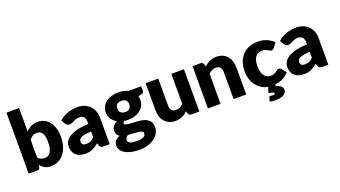

<svg xmlns="http://www.w3.org/2000/svg" viewBox="-70 -1391 3913 2212"><g transform="rotate(-20 1886.0 -284.5)"><path d="M207.5 -141Q225 -122 245.5 -114Q266 -106 287 -106Q309 -106 327.5 -114.2Q346 -122.5 359.2 -141.2Q372.5 -160 380 -190.8Q387.5 -221.5 387.5 -266.5Q387.5 -305.5 381.8 -332.8Q376 -360 364.8 -377.2Q353.5 -394.5 336.8 -402.2Q320 -410 298.5 -410Q270 -410 249 -397.5Q228 -385 207.5 -361ZM207.5 -463.5Q237.5 -492 273.2 -509.2Q309 -526.5 353 -526.5Q397 -526.5 433 -508.5Q469 -490.5 494.5 -457.2Q520 -424 533.8 -377Q547.5 -330 547.5 -272Q547.5 -209 531.5 -157.5Q515.5 -106 486.2 -69.2Q457 -32.5 416.5 -12.2Q376 8 327 8Q303.5 8 285 3.5Q266.5 -1 251 -9.2Q235.5 -17.5 222.8 -29Q210 -40.5 198 -54L192.5 -28Q188.5 -12 179.5 -6Q170.5 0 155.5 0H52.5V-748.5H207.5Z M894.5 -211Q848 -209 818 -203Q788 -197 770.5 -188Q753 -179 746.2 -167.5Q739.5 -156 739.5 -142.5Q739.5 -116 754 -105.2Q768.5 -94.5 796.5 -94.5Q826.5 -94.5 849 -105Q871.5 -115.5 894.5 -139ZM615.5 -446.5Q662.5 -488 719.8 -508.2Q777 -528.5 842.5 -528.5Q889.5 -528.5 927.2 -513.2Q965 -498 991.2 -470.8Q1017.5 -443.5 1031.5 -406Q1045.5 -368.5 1045.5 -324V0H974.5Q952.5 0 941.2 -6Q930 -12 922.5 -31L911.5 -59.5Q892 -43 874 -30.5Q856 -18 836.8 -9.2Q817.5 -0.5 795.8 3.8Q774 8 747.5 8Q712 8 683 -1.2Q654 -10.5 633.8 -28.5Q613.5 -46.5 602.5 -73.2Q591.5 -100 591.5 -135Q591.5 -163 605.5 -191.8Q619.5 -220.5 654 -244.2Q688.5 -268 747 -284Q805.5 -300 894.5 -302V-324Q894.5 -369.5 875.8 -389.8Q857 -410 822.5 -410Q795 -410 777.5 -404Q760 -398 746.2 -390.5Q732.5 -383 719.5 -377Q706.5 -371 688.5 -371Q672.5 -371 661.5 -379Q650.5 -387 643.5 -398Z M1342 -286.5Q1380.5 -286.5 1397.8 -305.8Q1415 -325 1415 -355.5Q1415 -387 1397.8 -405Q1380.5 -423 1342 -423Q1303.5 -423 1286.2 -405Q1269 -387 1269 -355.5Q1269 -340.5 1273.2 -328Q1277.5 -315.5 1286.5 -306.2Q1295.5 -297 1309.2 -291.8Q1323 -286.5 1342 -286.5ZM1462 19Q1462 0.5 1445.5 -7.8Q1429 -16 1402.5 -19.5Q1376 -23 1343.2 -23.8Q1310.5 -24.5 1278 -27.5Q1263.5 -17.5 1254.2 -5.2Q1245 7 1245 22.5Q1245 33.5 1249.8 42.5Q1254.5 51.5 1266.5 58Q1278.5 64.5 1298.8 68.2Q1319 72 1350 72Q1383.5 72 1405 68Q1426.5 64 1439.2 57Q1452 50 1457 40.2Q1462 30.5 1462 19ZM1615 -502.5V-446Q1615 -433 1607.8 -425.5Q1600.5 -418 1583 -414L1545.5 -405.5Q1548.5 -394.5 1550.2 -383Q1552 -371.5 1552 -359Q1552 -320 1535.8 -289Q1519.5 -258 1491.2 -236.2Q1463 -214.5 1424.5 -202.8Q1386 -191 1342 -191Q1330 -191 1318.5 -191.8Q1307 -192.5 1296 -194.5Q1279 -184 1279 -171Q1279 -158 1293 -152.2Q1307 -146.5 1330 -144.2Q1353 -142 1382.2 -141.2Q1411.5 -140.5 1442 -137.8Q1472.5 -135 1501.8 -128.5Q1531 -122 1554 -107.5Q1577 -93 1591 -68.8Q1605 -44.5 1605 -7Q1605 28 1588 61.5Q1571 95 1538 121Q1505 147 1457 162.8Q1409 178.5 1347 178.5Q1286 178.5 1241.8 167Q1197.5 155.5 1168.2 136.8Q1139 118 1125 93.5Q1111 69 1111 42.5Q1111 8 1131 -15Q1151 -38 1187 -52Q1168 -63.5 1157 -81.5Q1146 -99.5 1146 -128Q1146 -139.5 1150 -152.2Q1154 -165 1162.8 -177.2Q1171.5 -189.5 1184.5 -200.5Q1197.5 -211.5 1215.5 -220Q1175 -241.5 1151.5 -276.8Q1128 -312 1128 -359Q1128 -398 1144.5 -429.2Q1161 -460.5 1189.8 -482.2Q1218.5 -504 1257.5 -515.8Q1296.5 -527.5 1342 -527.5Q1408 -527.5 1459 -502.5Z M2145 -518.5V0H2049Q2020 0 2011 -26L2002 -56Q1987 -41.5 1971 -29.8Q1955 -18 1936.8 -9.8Q1918.5 -1.5 1897.2 3.2Q1876 8 1851 8Q1808.5 8 1775.8 -6.8Q1743 -21.5 1720.5 -48Q1698 -74.5 1686.5 -110.5Q1675 -146.5 1675 -189.5V-518.5H1830V-189.5Q1830 -151 1847.5 -130Q1865 -109 1899 -109Q1924.5 -109 1946.8 -119.8Q1969 -130.5 1990 -149V-518.5Z M2393 -462.5Q2408 -476.5 2424 -488.5Q2440 -500.5 2458.2 -508.8Q2476.5 -517 2497.8 -521.8Q2519 -526.5 2544 -526.5Q2586.5 -526.5 2619.2 -511.8Q2652 -497 2674.5 -470.8Q2697 -444.5 2708.5 -408.2Q2720 -372 2720 -329.5V0H2565V-329.5Q2565 -367.5 2547.5 -388.8Q2530 -410 2496 -410Q2470.5 -410 2448.2 -399.2Q2426 -388.5 2405 -370V0H2250V-518.5H2346Q2375 -518.5 2384 -492.5Z M3246 -81Q3227 -59 3206.2 -43.8Q3185.5 -28.5 3163.8 -18.5Q3142 -8.5 3119.8 -2.8Q3097.5 3 3075.5 5.5L3070.5 25Q3094.5 31 3110.2 39Q3126 47 3135.2 56.8Q3144.5 66.5 3148.5 78Q3152.5 89.5 3152.5 102Q3152.5 119.5 3142.8 133.5Q3133 147.5 3115.5 157.5Q3098 167.5 3073.2 172.8Q3048.5 178 3018.5 178Q2998 178 2980.8 176Q2963.5 174 2944.5 170L2958.5 123.5Q2961.5 110 2975.5 110Q2983 110 2990 111.8Q2997 113.5 3007.5 113.5Q3020.5 113.5 3026 109Q3031.5 104.5 3031.5 99Q3031.5 88 3016.2 83Q3001 78 2964.5 72.5L2988 4Q2947.5 -3.5 2912 -24.5Q2876.5 -45.5 2850 -79Q2823.5 -112.5 2808.2 -158.2Q2793 -204 2793 -260.5Q2793 -316.5 2809.8 -365.2Q2826.5 -414 2859.2 -449.8Q2892 -485.5 2940.2 -506Q2988.5 -526.5 3052 -526.5Q3113 -526.5 3159 -507Q3205 -487.5 3242 -450L3201 -395.5Q3194 -387 3187.5 -382Q3181 -377 3169 -377Q3157.5 -377 3148.2 -382.5Q3139 -388 3127.5 -394.8Q3116 -401.5 3100.5 -407Q3085 -412.5 3062 -412.5Q3033.5 -412.5 3012.8 -402Q2992 -391.5 2978.5 -372Q2965 -352.5 2958.5 -324.2Q2952 -296 2952 -260.5Q2952 -186 2980.8 -146Q3009.5 -106 3060 -106Q3087 -106 3102.8 -112.8Q3118.5 -119.5 3129.5 -127.8Q3140.5 -136 3149.8 -143Q3159 -150 3173 -150Q3191.5 -150 3201 -136.5Z M3575 -211Q3528.5 -209 3498.5 -203Q3468.5 -197 3451 -188Q3433.5 -179 3426.8 -167.5Q3420 -156 3420 -142.5Q3420 -116 3434.5 -105.2Q3449 -94.5 3477 -94.5Q3507 -94.5 3529.5 -105Q3552 -115.5 3575 -139ZM3296 -446.5Q3343 -488 3400.2 -508.2Q3457.5 -528.5 3523 -528.5Q3570 -528.5 3607.8 -513.2Q3645.5 -498 3671.8 -470.8Q3698 -443.5 3712 -406Q3726 -368.5 3726 -324V0H3655Q3633 0 3621.8 -6Q3610.5 -12 3603 -31L3592 -59.5Q3572.5 -43 3554.5 -30.5Q3536.5 -18 3517.2 -9.2Q3498 -0.5 3476.2 3.8Q3454.5 8 3428 8Q3392.5 8 3363.5 -1.2Q3334.5 -10.5 3314.2 -28.5Q3294 -46.5 3283 -73.2Q3272 -100 3272 -135Q3272 -163 3286 -191.8Q3300 -220.5 3334.5 -244.2Q3369 -268 3427.5 -284Q3486 -300 3575 -302V-324Q3575 -369.5 3556.2 -389.8Q3537.5 -410 3503 -410Q3475.5 -410 3458 -404Q3440.5 -398 3426.8 -390.5Q3413 -383 3400 -377Q3387 -371 3369 -371Q3353 -371 3342 -379Q3331 -387 3324 -398Z"/></g></svg>

Font: Lato 2
Style: Regular
Weight: 900
Designer: Lukasz Dziedzic with Adam Twardoch and Botio Nikoltchev
Foundry: tyPoland Lukasz Dziedzic
Version: Version 2.015; 2015-08-06; http://www.latofonts.com/